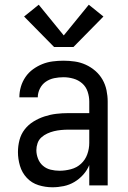

<svg xmlns="http://www.w3.org/2000/svg" viewBox="-20 -785 540 813"><path d="M202 8Q172 8 143 -1Q114 -10 93.5 -32Q73 -54 64.5 -83Q56 -112 56 -141Q56 -167 62.5 -192Q69 -217 84.5 -237Q100 -257 122 -270.5Q144 -284 168.5 -292Q193 -300 218 -303Q243 -306 269 -306H358V-355Q358 -376 351 -397Q344 -418 328 -432Q312 -446 291 -452Q270 -458 249 -458Q229 -458 209.5 -454Q190 -450 174 -439Q158 -428 149 -410Q140 -392 140 -373Q140 -373 140 -373Q140 -373 140 -373Q140 -373 140 -373Q140 -373 140 -373Q140 -373 140 -373Q140 -373 140 -373H62Q62 -373 62 -373Q62 -373 62 -373Q62 -396 68.5 -418Q75 -440 88 -459Q101 -478 119.5 -491.5Q138 -505 159 -513.5Q180 -522 203 -525Q226 -528 249 -528Q273 -528 297 -524.5Q321 -521 343 -511Q365 -501 383.5 -485Q402 -469 414 -448Q426 -427 431 -403Q436 -379 436 -355V0H358V-86Q349 -64 332.5 -45.5Q316 -27 295 -14.5Q274 -2 250 3Q226 8 202 8ZM232 -62Q256 -62 280.5 -68.5Q305 -75 323 -91.5Q341 -108 349.5 -131.5Q358 -155 358 -180V-236H269Q254 -236 238.5 -234.5Q223 -233 208.5 -229.5Q194 -226 180 -219.5Q166 -213 155 -203Q144 -193 139 -178.5Q134 -164 134 -149Q134 -131 141 -113Q148 -95 162 -83Q176 -71 194.5 -66.5Q213 -62 232 -62ZM209 -586 82 -715 144 -765 250 -635 356 -765 418 -715 291 -586Z"/></svg>

Font: Iosevka SS04
Style: Regular
Weight: 400
Monospace: yes
Designer: Belleve Invis
Foundry: Belleve Invis
Version: Version 19.0.0; ttfautohint (v1.8.4)